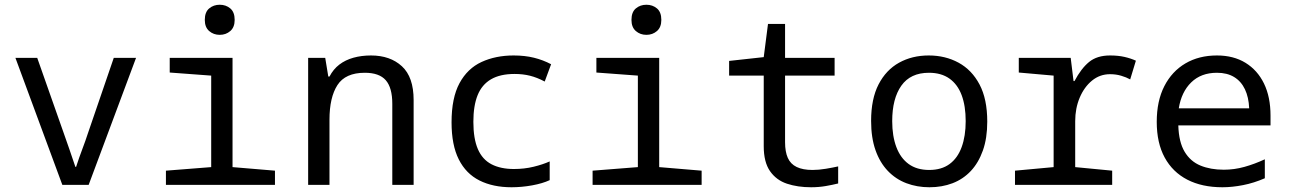

<svg xmlns="http://www.w3.org/2000/svg" viewBox="-20 -780 5440 810"><path d="M243 0 45 -536H137L249 -218Q260 -186 272.5 -151Q285 -116 298 -76H301Q314 -116 327.5 -151.5Q341 -187 351 -218L460 -536H554L354 0Z M680 0V-60L871 -75V-461L696 -474V-536H961V-75L1140 -60V0ZM907 -633Q881 -633 862.5 -649Q844 -665 844 -696Q844 -729 862.5 -744.5Q881 -760 907 -760Q933 -760 951.5 -744.5Q970 -729 970 -696Q970 -665 951.5 -649Q933 -633 907 -633Z M1280 0V-536H1352L1365 -457H1370Q1386 -488 1411.5 -507.5Q1437 -527 1471 -536.5Q1505 -546 1545 -546Q1626 -546 1675.5 -500.5Q1725 -455 1725 -358V0H1635V-342Q1635 -410 1607.5 -441.5Q1580 -473 1519 -473Q1437 -473 1403.5 -421Q1370 -369 1370 -275V0Z M2138 10Q2060 10 2003 -18.5Q1946 -47 1915.5 -107.5Q1885 -168 1885 -264Q1885 -367 1918.5 -429Q1952 -491 2011.5 -518.5Q2071 -546 2147 -546Q2194 -546 2232.5 -536.5Q2271 -527 2305 -509L2278 -436Q2246 -453 2216 -460.5Q2186 -468 2151 -468Q2090 -468 2051.5 -445.5Q2013 -423 1995 -378.5Q1977 -334 1977 -266Q1977 -195 1996 -151Q2015 -107 2053.5 -87Q2092 -67 2148 -67Q2192 -67 2231 -76.5Q2270 -86 2299 -99V-20Q2269 -6 2225 2Q2181 10 2138 10Z M2480 0V-60L2671 -75V-461L2496 -474V-536H2761V-75L2940 -60V0ZM2707 -633Q2681 -633 2662.5 -649Q2644 -665 2644 -696Q2644 -729 2662.5 -744.5Q2681 -760 2707 -760Q2733 -760 2751.5 -744.5Q2770 -729 2770 -696Q2770 -665 2751.5 -649Q2733 -633 2707 -633Z M3402 10Q3345 10 3300 -5Q3255 -20 3228.5 -58Q3202 -96 3202 -163V-461H3056V-523L3202 -539L3220 -679H3292V-536H3501V-461H3292V-180Q3292 -140 3303.5 -114Q3315 -88 3341 -75.5Q3367 -63 3408 -63Q3434 -63 3464 -68Q3494 -73 3516 -78V-6Q3492 0 3463 5Q3434 10 3402 10Z M3901 10Q3849 10 3804 -7Q3759 -24 3725.5 -59Q3692 -94 3673.5 -146.5Q3655 -199 3655 -270Q3655 -363 3686.5 -424Q3718 -485 3773 -515.5Q3828 -546 3898 -546Q3968 -546 4024 -515.5Q4080 -485 4112.5 -423.5Q4145 -362 4145 -267Q4145 -197 4126.5 -145Q4108 -93 4075.5 -58.5Q4043 -24 3998.5 -7Q3954 10 3901 10ZM3900 -63Q3952 -63 3986 -88Q4020 -113 4037 -159.5Q4054 -206 4054 -269Q4054 -333 4037 -378.5Q4020 -424 3985.5 -448.5Q3951 -473 3899 -473Q3821 -473 3782.5 -418.5Q3744 -364 3744 -269Q3744 -206 3761.5 -159.5Q3779 -113 3813.5 -88Q3848 -63 3900 -63Z M4262 0V-60L4425 -75V-461L4278 -474V-536H4497L4509 -438H4513Q4541 -491 4574.5 -518.5Q4608 -546 4663 -546Q4697 -546 4723.5 -540Q4750 -534 4772 -524L4748 -445Q4732 -454 4710 -460.5Q4688 -467 4663 -467Q4620 -467 4587 -440Q4554 -413 4535 -368Q4516 -323 4516 -269V-75L4672 -60V0Z M5137 10Q5051 10 4989 -22Q4927 -54 4893.5 -115.5Q4860 -177 4860 -266Q4860 -354 4892 -416.5Q4924 -479 4981 -512.5Q5038 -546 5114 -546Q5184 -546 5234.5 -515Q5285 -484 5312.5 -427.5Q5340 -371 5340 -292V-251H4951Q4953 -181 4977.5 -140Q5002 -99 5044.5 -81.5Q5087 -64 5143 -64Q5187 -64 5230 -76Q5273 -88 5316 -108V-28Q5270 -8 5224 1Q5178 10 5137 10ZM5250 -323Q5248 -370 5232 -403.5Q5216 -437 5186.5 -455Q5157 -473 5114 -473Q5047 -473 5005.5 -432.5Q4964 -392 4953 -323Z"/></svg>

Font: Noto Sans Mono
Style: Regular
Weight: 400
Designer: Monotype Design Team
Foundry: Monotype Imaging Inc.
Version: Version 2.014